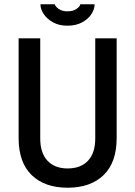

<svg xmlns="http://www.w3.org/2000/svg" viewBox="-20 -865 632 897"><path d="M296 12Q189 12 128 -47Q67 -106 67 -220V-686H168V-218Q168 -150 202 -114Q236 -78 296 -78Q357 -78 391 -114Q425 -150 425 -218V-686H525V-220Q525 -106 464 -47Q403 12 296 12ZM295 -745Q256 -745 228 -760.5Q200 -776 184.5 -799Q169 -822 169 -845H236Q238 -835 254 -823.5Q270 -812 295 -812Q321 -812 337.5 -823.5Q354 -835 355 -845H422Q422 -822 407 -799Q392 -776 363.5 -760.5Q335 -745 295 -745Z"/></svg>

Font: Archivo Narrow Medium
Style: Regular
Weight: 500
Designer: Hector Gatti
Foundry: Omnibus-Type
Version: Version 3.002